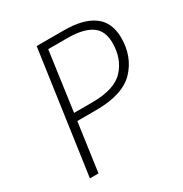

<svg xmlns="http://www.w3.org/2000/svg" viewBox="-160 -807 886 930"><g transform="rotate(-30 282.5 -342.0)"><path d="M549 -514Q549 -409 483.5 -340Q418 -271 267 -271H163L125 0H77L174 -684H326Q435 -684 492 -642Q549 -600 549 -514ZM500 -514Q500 -583 455 -613Q410 -643 322 -643H215L169 -313H271Q396 -313 448 -369.5Q500 -426 500 -514Z"/></g></svg>

Font: Fira Sans ExtraLight
Style: Italic
Weight: 275
Italic angle: -8°
Designer: Carrois Corporate & Edenspiekermann AG
Foundry: Carrois Corporate GbR & Edenspiekermann AG
Version: Version 4.203